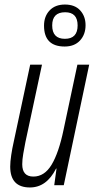

<svg xmlns="http://www.w3.org/2000/svg" viewBox="-20 -816 419 846"><path d="M357 -705Q357 -744 333.5 -770Q310 -796 266 -796Q223 -796 198.5 -770Q174 -744 174 -703Q174 -611 265 -611Q308 -611 332.5 -637.5Q357 -664 357 -705ZM210 -704Q210 -762 267 -762Q322 -762 322 -704Q322 -645 266 -645Q210 -645 210 -704ZM227 -73H229L219 0H261L373 -531H321L260 -244Q239 -143 207.5 -90.5Q176 -38 127 -38Q78 -38 78 -92Q78 -113 82.5 -138.5Q87 -164 92 -190L165 -531H113L40 -189Q34 -163 29.5 -133Q25 -103 25 -82Q25 10 112 10Q185 10 227 -73Z"/></svg>

Font: Noto Sans Display Condensed Light
Style: Italic
Weight: 300
Width: 3
Designer: Monotype Design team
Foundry: Monotype Imaging Inc.
Version: 1.000